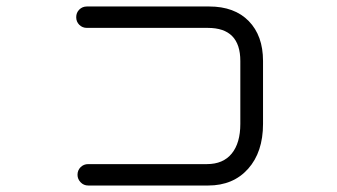

<svg xmlns="http://www.w3.org/2000/svg" viewBox="-20 -619 1040 592"><path d="M252 -47Q238 -47 228.5 -57Q219 -67 219 -80Q219 -94 228.5 -103.5Q238 -113 252 -113H618Q668 -113 694.5 -145.5Q721 -178 721 -237V-431Q721 -533 621 -533H248Q234 -533 224.5 -542.5Q215 -552 215 -566Q215 -580 224.5 -589.5Q234 -599 248 -599H625Q703 -599 747 -554Q791 -509 791 -431V-237Q791 -150 745 -98.5Q699 -47 622 -47Z"/></svg>

Font: Kiwi Maru Light
Style: Regular
Weight: 300
Designer: Hiroki-Chan
Version: Version 1.100